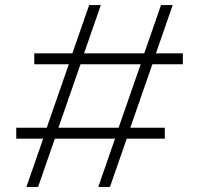

<svg xmlns="http://www.w3.org/2000/svg" viewBox="-20 -736 784 756"><path d="M367 0H413L479 -190H629V-233H493L580 -483H700V-526H594L660 -716H614L548 -526H311L377 -716H331L265 -526H115V-483H251L164 -233H44V-190H150L84 0H130L196 -190H433ZM210 -233 297 -483H534L447 -233Z"/></svg>

Font: Uncut Sans Light
Style: Regular
Weight: 300
Designer: Kasper Nordkvist
Foundry: UNCUT.wtf
Version: Version 1.304;Glyphs 3.2 (3246)